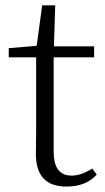

<svg xmlns="http://www.w3.org/2000/svg" viewBox="-20 -684 394 718"><path d="M325.2 -53.7 341.8 -31.2Q301.8 13.7 228.5 13.7Q111.3 13.7 114.3 -114.3Q114.3 -124 114.7 -149.9Q115.2 -175.8 115.2 -196.3V-469.7H12.7V-503.9L117.2 -512.7L137.7 -664.1H186.5L181.6 -510.7H332V-469.7H180.7V-116.2Q180.7 -27.3 248 -27.3Q283.2 -27.3 325.2 -53.7Z"/></svg>

Font: Bpmf Zihi Serif Light
Style: Light
Weight: 300
Foundry: But Ko
Version: Version 1.320